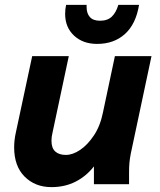

<svg xmlns="http://www.w3.org/2000/svg" viewBox="-20 -755 655 787"><path d="M38 -151Q38 -181 45 -212L112 -525H262L195 -210Q191 -194 191 -178Q191 -148 206.5 -134Q222 -120 250 -120Q278 -120 308.5 -140.5Q339 -161 365 -200Q391 -239 402 -294L451 -525H601L516 -125Q512 -104 510.5 -87.5Q509 -71 509 -49V0H365V-73Q334 -33 290 -10.5Q246 12 191 12Q124 12 81 -31Q38 -74 38 -151ZM247 -698Q247 -718 251 -735H335V-726Q335 -700 348.5 -685Q362 -670 390 -670Q421 -670 438.5 -687Q456 -704 465 -735H550Q537 -656 492 -615.5Q447 -575 378 -575Q320 -575 283.5 -609Q247 -643 247 -698Z"/></svg>

Font: Radio Canada
Style: Bold Italic
Weight: 700
Italic angle: -12°
Designer: Charles Daoud, Etienne Aubert Bonn, Alexandre Saumier Demers, Jacques Le Bailly
Foundry: Radio-Canada
Version: Version 2.104; ttfautohint (v1.8.4.7-5d5b);gftools[0.9.28.de